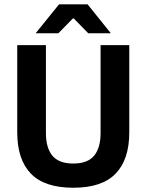

<svg xmlns="http://www.w3.org/2000/svg" viewBox="-20 -846 672 880"><path d="M316 14.5Q184 14.5 121.5 -50.2Q59 -115 59 -239.5V-639H190.5V-236.5Q190.5 -168 220.2 -132.2Q250 -96.5 316 -96.5Q381.5 -96.5 411.2 -132.2Q441 -168 441 -236.5V-639H572.5V-239.5Q572.5 -115 510 -50.2Q447.5 14.5 316 14.5ZM145 -695.5 250.5 -826H381.5L486.5 -695.5V-693.5H384.5L318 -761.5H314L247.5 -693.5H145Z"/></svg>

Font: Anek Devanagari SemiBold
Style: Regular
Weight: 600
Designer: Kailash Malviya (Devanagari) & Yesha Goshar (Latin)
Foundry: Ek Type
Version: Version 1.003